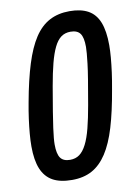

<svg xmlns="http://www.w3.org/2000/svg" viewBox="-82 -753 582 819"><g transform="rotate(-10 209.5 -343.5)"><path d="M164 12Q112 12 80 -6Q48 -24 32.5 -61.5Q17 -99 17 -159Q17 -184 19.5 -213.5Q22 -243 26.5 -276.5Q31 -310 38 -347Q55 -441 76 -508Q97 -575 124.5 -617Q152 -659 189.5 -679Q227 -699 277 -699Q326 -699 357.5 -681.5Q389 -664 404 -626Q419 -588 419 -527Q419 -503 416.5 -473.5Q414 -444 409.5 -410.5Q405 -377 398 -339Q382 -245 362 -178.5Q342 -112 314.5 -70Q287 -28 250.5 -8Q214 12 164 12ZM170 -74Q194 -74 211 -86.5Q228 -99 241.5 -125.5Q255 -152 265.5 -193Q276 -234 286 -291Q297 -354 304 -396.5Q311 -439 314 -465.5Q317 -492 318.5 -508.5Q320 -525 320 -537Q320 -578 307.5 -595Q295 -612 266 -612Q242 -612 225 -599.5Q208 -587 195 -560.5Q182 -534 171.5 -493.5Q161 -453 151 -396Q140 -332 133 -289.5Q126 -247 122.5 -220.5Q119 -194 117.5 -178Q116 -162 116 -150Q116 -109 128.5 -91.5Q141 -74 170 -74Z"/></g></svg>

Font: Archivo ExtraCondensed SemiBold
Style: Italic
Weight: 600
Width: 2
Italic angle: -10°
Designer: Hector Gatti
Foundry: Omnibus-Type
Version: Version 2.001